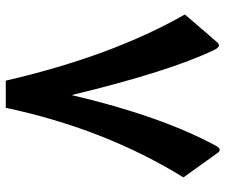

<svg xmlns="http://www.w3.org/2000/svg" viewBox="-77 -672 763 649"><g transform="rotate(-90 304.5 -347.5)"><path d="M580.1 -104 485.8 5.4Q472.7 20.5 460.4 -4.4Q387.7 -155.3 307.6 -486.8Q237.3 -186.5 136.7 0Q124.5 23.4 112.3 6.8L29.3 -108.9Q193.4 -374.5 264.6 -709.5H356.4Q439 -351.6 580.1 -104Z"/></g></svg>

Font: Sahel FD-WOL
Style: Bold-FD-WOL
Weight: 700
Foundry: Saber Rastikerdar (saber.rastikerdar@gmail.com)
Version: Version 2.0.2